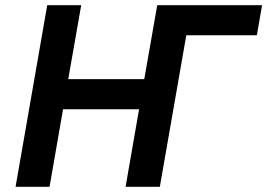

<svg xmlns="http://www.w3.org/2000/svg" viewBox="-20 -720 1030 740"><path d="M586 -700 536 -415H243L293 -700H162L40 0H171L223 -299H516L464 0H596L698 -584H970L990 -700Z"/></svg>

Font: Fixel Display SemiBold
Style: Italic
Weight: 600
Italic angle: -10°
Designer: AlfaBravo + MacPaw
Foundry: Kyrylo Tkachov, Marchela Mozhyna, Serhii Makarenko, Maria Weinstein, Zakhar Kryvoshyya
Version: Version 1.210;Glyphs 3.2 (3217)